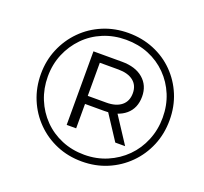

<svg xmlns="http://www.w3.org/2000/svg" viewBox="-122 -846 1053 991"><g transform="rotate(20 404.5 -350.0)"><path d="M421 3Q346 3 282 -24Q218 -51 170 -99.5Q122 -148 95.5 -212Q69 -276 69 -350Q69 -424 96 -488Q123 -552 171 -600.5Q219 -649 283.5 -676Q348 -703 423 -703Q498 -703 562.5 -676.5Q627 -650 674.5 -602Q722 -554 748.5 -490.5Q775 -427 775 -352Q775 -277 748 -212.5Q721 -148 672.5 -99.5Q624 -51 560 -24Q496 3 421 3ZM551 -148 449 -304H503L605 -148ZM421 -34Q488 -34 545.5 -58.5Q603 -83 646 -126Q689 -169 713 -227.5Q737 -286 737 -352Q737 -419 713.5 -476Q690 -533 647.5 -576Q605 -619 548 -642.5Q491 -666 423 -666Q356 -666 298 -642Q240 -618 197.5 -574.5Q155 -531 131 -474Q107 -417 107 -350Q107 -284 130.5 -226.5Q154 -169 196.5 -125.5Q239 -82 296.5 -58Q354 -34 421 -34ZM284 -148V-552H441Q515 -552 557.5 -515.5Q600 -479 600 -418Q600 -354 557.5 -318Q515 -282 441 -282H336V-148ZM335 -326H437Q490 -326 519.5 -350Q549 -374 549 -418Q549 -461 519.5 -484.5Q490 -508 437 -508H335Z"/></g></svg>

Font: MOST Montserrat
Style: Italic
Weight: 400
Italic angle: -11.3°
Designer: Julieta Ulanovsky
Foundry: Julieta Ulanovsky
Version: Version 8.000;March 11, 2024;FontCreator 15.0.0.2926 64-bit